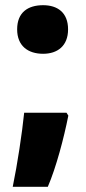

<svg xmlns="http://www.w3.org/2000/svg" viewBox="-20 -580 331 739"><path d="M46 -467C46 -403 88 -373 146 -373C201 -373 242 -403 242 -467C242 -532 201 -560 146 -560C87 -560 46 -532 46 -467ZM243 -135 236 -146H73C65 -67 47 52 29 139H164C196 65 226 -49 243 -135Z"/></svg>

Font: Noto Sans Georgian SemiCondensed Black
Style: Regular
Weight: 900
Width: 4
Designer: Monotype Design Team, Akaki Razmadze
Foundry: Google LLC
Version: Version 2.005